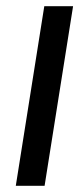

<svg xmlns="http://www.w3.org/2000/svg" viewBox="-20 -600 256 620"><path d="M31 0H124L216 -580H123Z"/></svg>

Font: Charger Pro
Style: ExBdSuExtObl
Weight: 400
Designer: Jasper
Foundry: Cannot Into Space Fonts
Version: Version 1.09